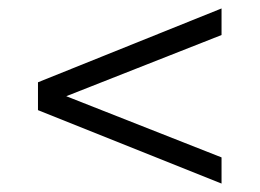

<svg xmlns="http://www.w3.org/2000/svg" viewBox="-20 -578 615 455"><path d="M505 -495 137 -350 505 -205V-143L70 -317V-383L505 -558Z"/></svg>

Font: Idrija
Style: Regular
Weight: 400
Designer: Julieta Ulanovsky
Foundry: Julieta Ulanovsky
Version: Version 7.200